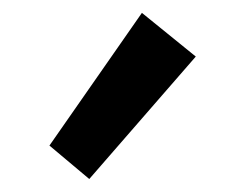

<svg xmlns="http://www.w3.org/2000/svg" viewBox="-20 -988 375 294"><path d="M55.7 -765.1 116.7 -713.9 279.8 -901.4 197.3 -968.3Z"/></svg>

Font: Fjalla One
Style: Regular
Weight: 400
Designer: Irina Smirnova
Foundry: Irina Smirnova
Version: Version 1.001